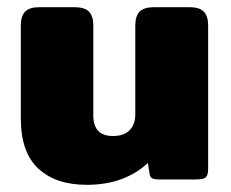

<svg xmlns="http://www.w3.org/2000/svg" viewBox="-20 -500 643 535"><path d="M38 -170V-429Q38 -455 50 -467.5Q62 -480 90 -480H187Q216 -480 228 -467.5Q240 -455 240 -429V-178Q240 -121 295 -121Q325 -121 341 -137Q357 -153 357 -182V-429Q357 -455 369 -467.5Q381 -480 410 -480H507Q536 -480 548 -467.5Q560 -455 560 -429V-31Q560 -12 553.5 -6Q547 0 526 0H423Q411 0 404.5 -3Q398 -6 397 -15L392 -46Q363 -18 320 -1.5Q277 15 222 15Q135 15 86.5 -30.5Q38 -76 38 -170Z"/></svg>

Font: Mitr SemiBold
Style: Regular
Weight: 600
Designer: Thanarat Vachiruckul
Foundry: Cadson Demak
Version: Version 1.002